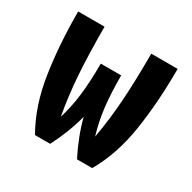

<svg xmlns="http://www.w3.org/2000/svg" viewBox="-107 -545 653 653"><g transform="rotate(30 219.0 -219.0)"><path d="M414.1 -437.5Q414.1 -306.6 397 -195.8Q379.9 -85 331.1 0H271.5Q236.3 -68.4 218.8 -136.7Q201.2 -68.4 166 0H106.4Q57.6 -85 40.5 -195.8Q23.4 -306.6 23.4 -437.5H127Q127 -333 132.3 -252.9Q137.7 -172.9 151.4 -97.7Q166 -145.5 172.4 -198.7Q178.7 -252 178.7 -322.3H258.8Q258.8 -252 265.1 -198.7Q271.5 -145.5 286.1 -97.7Q299.8 -172.9 305.2 -252.9Q310.5 -333 310.5 -437.5Z"/></g></svg>

Font: Sudo
Style: Bold
Weight: 700
Monospace: yes
Designer: Jens Kutilek
Foundry: Jens Kutilek
Version: Version 0.040